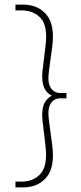

<svg xmlns="http://www.w3.org/2000/svg" viewBox="-20 -716 353 832"><path d="M81 96H47V71H73Q127 71 157 35.5Q187 0 177 -85L164 -196Q161 -226 166 -249.5Q171 -273 186.5 -288.5Q202 -304 229 -308V-292Q202 -299 186.5 -314Q171 -329 166 -353Q161 -377 164 -407L177 -515Q188 -601 157.5 -636Q127 -671 73 -671H47V-696H81Q145 -696 182 -651.5Q219 -607 206 -511L192 -408Q185 -359 199.5 -336Q214 -313 241 -313H268V-290H241Q214 -290 199.5 -267Q185 -244 192 -195L206 -89Q219 7 182 51.5Q145 96 81 96Z"/></svg>

Font: Outfit Thin Thin
Style: Regular
Weight: 250
Version: Version 1.100;gftools[0.9.27]